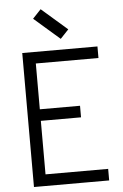

<svg xmlns="http://www.w3.org/2000/svg" viewBox="-66 -1096 733 1142"><g transform="rotate(-5 300.0 -525.0)"><path d="M89.5 0V-800H538.5V-731H112.5L164.5 -783V-410.5L112.5 -457.5H404.5V-388.5H112.5L164.5 -435.5V-22L117.5 -69H538.5V0ZM325 -864 171.5 -997.5 221 -1050 374.5 -916.5Z"/></g></svg>

Font: Victor Mono Thin
Style: Regular
Weight: 100
Monospace: yes
Designer: Rune Bjørnerås
Version: Version 1.561;gftools[0.9.30]